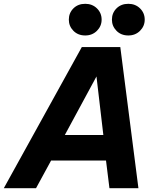

<svg xmlns="http://www.w3.org/2000/svg" viewBox="-56 -987 820 1007"><path d="M617 -801Q579 -801 555 -825.5Q531 -850 531 -884Q531 -919 555 -943Q579 -967 617 -967Q654 -967 678.5 -943Q703 -919 703 -884Q703 -850 678.5 -825.5Q654 -801 617 -801ZM391 -801Q353 -801 329 -825.5Q305 -850 305 -884Q305 -919 329 -943Q353 -967 391 -967Q428 -967 452.5 -943Q477 -919 477 -884Q477 -850 452.5 -825.5Q428 -801 391 -801ZM-36 0 373 -740H575L670 0H518L500 -145H212L133 0ZM284 -279H486L450 -586Z"/></svg>

Font: Be Vietnam Pro
Style: Bold Italic
Weight: 700
Italic angle: -12°
Designer: Lam Bao, Tony Le, Vietanh Nguyen
Foundry: Yellow Type Foundry
Version: Version 1.002; ttfautohint (v1.8.3)